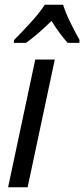

<svg xmlns="http://www.w3.org/2000/svg" viewBox="-20 -786 354 806"><path d="M14 0 128 -536H210L96 0ZM38 -606H89Q137 -640 196 -698Q233 -640 264 -606H313L314 -618Q298 -646 276.5 -689.5Q255 -733 245 -766H168Q146 -732 107.5 -690Q69 -648 39 -618Z"/></svg>

Font: Noto Sans UI SemiCondensed
Style: Italic
Weight: 400
Width: 4
Italic angle: -12°
Designer: Monotype Design Team
Foundry: Monotype Imaging Inc.
Version: Version 1.901